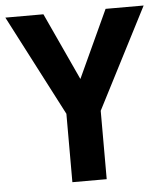

<svg xmlns="http://www.w3.org/2000/svg" viewBox="-50 -725 657 769"><g transform="rotate(-5 278.5 -340.0)"><path d="M210 0V-275L0 -680H153L278 -409L403 -680H556L348 -275V0Z"/></g></svg>

Font: Titillium Web SemiBold
Style: Regular
Weight: 600
Designer: Mohamed Gaber, Accademia di Belle Arti di Urbino
Foundry: Kief Type Foundry, Accademia di Belle Arti di Urbino
Version: Version 3.000; ttfautohint (v1.8.4)